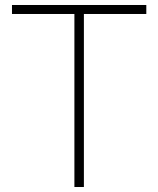

<svg xmlns="http://www.w3.org/2000/svg" viewBox="-20 -749 634 769"><path d="M278 -703H316V0H278ZM28 -729H566V-693H28Z"/></svg>

Font: Mona Sans VF XLt
Style: Regular
Weight: 200
Designer: Deni Anggara
Foundry: GitHub
Version: Version 2.000;Glyphs 3.2.3 (3260)